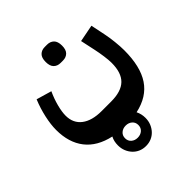

<svg xmlns="http://www.w3.org/2000/svg" viewBox="-225 -658 1142 1142"><g transform="rotate(-45 346.0 -87.5)"><path d="M346 334Q321 334 300 325Q279 316 263.5 299.5Q248 283 239 261Q230 239 230 213Q230 178 244 152Q140 129 87.5 61.5Q35 -6 35 -112Q35 -157 47.5 -213.5Q60 -270 82 -323L178 -295Q158 -252 146.5 -208Q135 -164 135 -132Q135 -69 180 -34.5Q225 0 306 0H386Q471 0 511 -39Q551 -78 551 -161Q551 -184 546 -220Q541 -256 534 -288L514 -381L622 -402L641 -310Q648 -277 652.5 -234.5Q657 -192 657 -161Q657 -24 606 52.5Q555 129 448 152Q462 180 462 213Q462 239 453 261Q444 283 428.5 299.5Q413 316 392 325Q371 334 346 334ZM336 -375Q310 -375 293.5 -391Q277 -407 277 -442Q277 -477 293.5 -493Q310 -509 336 -509H356Q382 -509 398.5 -493Q415 -477 415 -442Q415 -407 398.5 -391Q382 -375 356 -375ZM346 264Q370 264 386 250Q402 236 402 213Q402 190 386 176Q370 162 346 162Q322 162 306 176Q290 190 290 213Q290 236 306 250Q322 264 346 264Z"/></g></svg>

Font: IBM Plex Sans Arabic
Style: Bold
Weight: 700
Designer: Mike Abbink, Paul van der Laan, Pieter van Rosmalen, Wael Morcos, Khajak Apelian
Foundry: Bold Monday
Version: Version 1.2